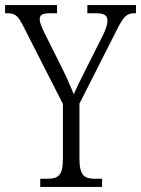

<svg xmlns="http://www.w3.org/2000/svg" viewBox="-26 -734 554 754"><path d="M132 0H375V-32H350C306 -32 286 -42 286 -112V-327L435 -621C460 -671 474 -682 501 -682H508V-714H317V-682H349C383 -682 396 -674 396 -653C396 -639 391 -623 379 -597L312 -464C291 -422 274 -388 264 -364C249 -400 232 -439 211 -480L148 -606C139 -625 130 -645 130 -658C130 -672 136 -682 170 -682H198V-714H-6V-682H2C33 -682 44 -673 64 -634L221 -326V-109C221 -42 201 -32 157 -32H132Z"/></svg>

Font: Noto Serif Myanmar Condensed Light
Style: Regular
Weight: 300
Width: 3
Designer: Ben Mitchell and the Monotype Design Team
Foundry: Monotype Imaging Inc.
Version: Version 2.106